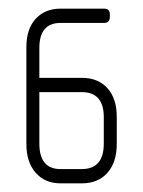

<svg xmlns="http://www.w3.org/2000/svg" viewBox="-20 -424 331 444"><path d="M169 0H120Q84 0 62.5 -24.5Q41 -49 41 -91V-315Q41 -357 62.5 -380.5Q84 -404 120 -404H221Q234 -404 234 -391V-385Q234 -371 221 -371H120Q71 -371 71 -313V-244H169Q207 -244 228.5 -220Q250 -196 250 -154V-91Q250 -49 228.5 -24.5Q207 0 169 0ZM220 -153Q220 -211 169 -211H71V-92Q71 -33 120 -33H169Q220 -33 220 -92Z"/></svg>

Font: Chathura
Style: Regular
Weight: 300
Designer: Appaji Ambarisha Darbha
Foundry: Aditya Fonts
Version: Version 1.00 2015